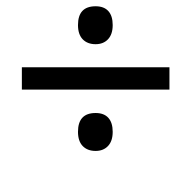

<svg xmlns="http://www.w3.org/2000/svg" viewBox="-20 -686 612 613"><path d="M285.2 -666Q312 -666 325.9 -650.6Q339.8 -635.3 339.8 -606Q339.8 -576.7 325 -560.8Q310.1 -544.9 285.2 -544.9Q259.3 -544.9 244.1 -560.5Q229 -576.2 229 -606Q229 -666 285.2 -666ZM49.8 -399.9V-471.2H521V-399.9ZM285.2 -325.2Q312 -325.2 325.9 -309.8Q339.8 -294.4 339.8 -265.1Q339.8 -235.8 325 -220Q310.1 -204.1 285.2 -204.1Q259.3 -204.1 244.1 -219.7Q229 -235.4 229 -265.1Q229 -325.2 285.2 -325.2ZM172.4 -644.5ZM201.7 -92.8Z"/></svg>

Font: Noto Sans Kannada UI
Style: Regular
Weight: 400
Designer: Monotype Design Team
Foundry: Monotype Imaging Inc.
Version: Version 1.04